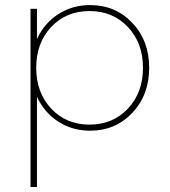

<svg xmlns="http://www.w3.org/2000/svg" viewBox="-20 -500 669 756"><path d="M100.1 -465.3H125.5V-346.2Q154.3 -408.7 209.7 -444.3Q265.1 -480 334.5 -480Q434.6 -480 501 -409.9Q567.4 -339.8 567.4 -232.9Q567.4 -126 501 -55.7Q434.6 14.6 334.5 14.6Q265.1 14.6 209.7 -21Q154.3 -56.6 125.5 -119.1V236.3H100.1ZM122.6 -232.9Q122.6 -135.3 181.6 -72.3Q240.7 -9.3 332.5 -9.3Q424.3 -9.3 483.6 -72.3Q543 -135.3 543 -232.9Q543 -330.6 483.6 -393.6Q424.3 -456.5 332.5 -456.5Q240.7 -456.5 181.6 -393.8Q122.6 -331.1 122.6 -232.9Z"/></svg>

Font: Spartan MB Thin
Style: Regular
Weight: 100
Designer: Matt Bailey, Mirko Velimirovic
Foundry: Matt Bailey
Version: Version 1.005